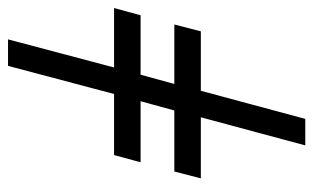

<svg xmlns="http://www.w3.org/2000/svg" viewBox="-171 -609 780 478"><g transform="rotate(-90 219.0 -370.0)"><path d="M438 -476H290L360 -740H294L224 -476H72L54 -410H206L183 -326H31L14 -260H166L96 0H162L232 -260H380L397 -326H249L272 -410H420Z"/></g></svg>

Font: XITS
Style: Bold Italic
Weight: 700
Italic angle: -16.33°
Designer: MicroPress Inc., with final additions and corrections provided by Coen Hoffman, Elsevier (retired)
Version: Version 1.105